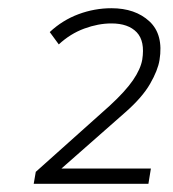

<svg xmlns="http://www.w3.org/2000/svg" viewBox="-20 -729 420 467"><path d="M62 -282 67 -311 247 -472Q285 -507 303.5 -534Q322 -561 326 -584Q333 -629 312.5 -650.5Q292 -672 251 -672Q219 -672 185 -659.5Q151 -647 123 -621L101 -651Q132 -680 171 -694.5Q210 -709 251 -709Q309 -709 343.5 -677Q378 -645 368 -583Q364 -558 345 -525Q326 -492 285 -456L118 -309L114 -319H347L341 -282Z"/></svg>

Font: Mulish ExtraLight
Style: Italic
Weight: 200
Italic angle: -9°
Designer: Vernon Adams
Foundry: Vernon Adams
Version: Version 3.603